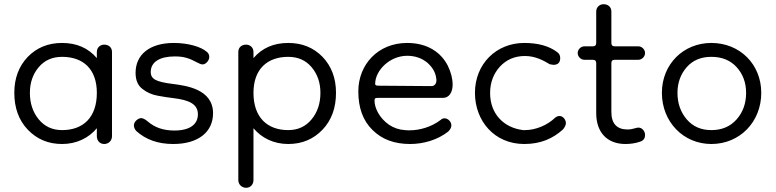

<svg xmlns="http://www.w3.org/2000/svg" viewBox="-20 -668 3684 912"><path d="M275 16C343 16 401 -12 440 -59V-21C440 0 454 16 475 16C496 16 512 0 512 -21V-421C512 -444 495 -456 475 -456C458 -456 440 -444 440 -421V-392C399 -440 344 -464 275 -464C209 -464 155 -442 112 -398C69 -353 48 -296 48 -227C48 -156 69 -97 112 -52C155 -7 209 16 275 16ZM275 -50C229 -50 192 -67 164 -101C136 -135 122 -177 122 -227C122 -275 136 -316 164 -349C192 -382 229 -398 275 -398C375 -398 440 -340 440 -227C440 -110 375 -50 275 -50Z M803 16C923 16 992 -42 992 -130C992 -245 863 -261 803 -269C760 -274 732 -281 718 -289C703 -297 696 -309 696 -326C696 -375 741 -400 810 -400C853 -400 878 -392 917 -371C925 -367 934 -362 942 -362C959 -362 974 -382 974 -397C974 -408 970 -416 962 -422C935 -446 873 -464 806 -464C691 -464 624 -409 624 -322C624 -287 635 -262 656 -246C677 -229 702 -218 731 -213C759 -208 783 -204 803 -202C878 -193 920 -174 920 -125C920 -78 883 -48 808 -48C755 -48 714 -63 682 -91C669 -102 658 -107 650 -107C639 -107 616 -93 616 -72C616 -63 620 -54 627 -46C672 -5 730 16 803 16Z M1349 16C1415 16 1469 -7 1512 -52C1555 -97 1576 -156 1576 -227C1576 -296 1555 -353 1512 -398C1469 -442 1415 -464 1349 -464C1280 -464 1225 -440 1184 -392V-421C1184 -444 1166 -456 1149 -456C1129 -456 1112 -444 1112 -421V187C1112 208 1128 224 1149 224C1170 224 1184 208 1184 187V-59C1223 -12 1281 16 1349 16ZM1349 -50C1250 -50 1184 -110 1184 -227C1184 -340 1250 -398 1349 -398C1395 -398 1432 -382 1460 -349C1488 -316 1502 -275 1502 -227C1502 -177 1488 -135 1460 -101C1432 -67 1395 -50 1349 -50Z M1928 16C1991 16 2058 -3 2109 -43C2119 -53 2124 -63 2124 -72C2124 -91 2107 -106 2092 -106C2085 -106 2079 -104 2074 -99C2027 -63 1971 -49 1925 -49C1917 -49 1910 -49 1903 -50C1874 -52 1849 -61 1827 -76C1783 -107 1759 -154 1759 -190C1759 -203 1764 -203 1776 -203H2084C2113 -203 2130 -229 2130 -266C2130 -295 2122 -325 2107 -356C2076 -417 2013 -464 1914 -464C1775 -464 1682 -361 1682 -234C1682 -156 1704 -95 1749 -51C1794 -6 1853 16 1928 16ZM1776 -261C1767 -261 1762 -264 1762 -269C1762 -334 1832 -403 1914 -403C1951 -403 1983 -392 2009 -371C2034 -349 2049 -324 2052 -296C2053 -293 2053 -289 2053 -286C2053 -273 2046 -259 2029 -259Z M2470 16C2549 16 2606 -10 2654 -53C2663 -64 2668 -74 2668 -83C2668 -100 2654 -117 2638 -117C2630 -117 2623 -114 2617 -109C2581 -74 2525 -50 2474 -50C2471 -50 2468 -50 2465 -50C2373 -61 2308 -127 2308 -226C2308 -276 2324 -318 2355 -352C2386 -385 2425 -402 2474 -402C2523 -402 2563 -380 2591 -363C2598 -362 2605 -360 2609 -360C2630 -360 2641 -371 2641 -392C2641 -405 2636 -414 2626 -421C2587 -450 2535 -464 2470 -464C2338 -464 2236 -365 2236 -227C2236 -94 2328 16 2470 16Z M2951 16C2972 16 2999 13 3020 5C3036 0 3044 -10 3044 -27C3044 -44 3031 -62 3012 -62C3001 -62 2986 -53 2961 -53C2910 -53 2884 -81 2884 -136V-368C2884 -379 2889 -384 2900 -384H3012C3029 -384 3044 -399 3044 -416C3044 -433 3029 -448 3012 -448H2900C2889 -448 2884 -453 2884 -464V-613C2884 -636 2867 -648 2847 -648C2830 -648 2812 -636 2812 -613V-464C2812 -453 2807 -448 2796 -448H2756C2739 -448 2724 -433 2724 -416C2724 -399 2739 -384 2756 -384H2796C2807 -384 2812 -379 2812 -368V-131C2812 -39 2864 16 2951 16Z M3359 16C3494 16 3596 -89 3596 -227C3596 -363 3494 -464 3359 -464C3226 -464 3124 -363 3124 -227C3124 -89 3226 16 3359 16ZM3359 -50C3310 -50 3271 -67 3242 -101C3213 -135 3198 -177 3198 -227C3198 -275 3213 -316 3242 -349C3271 -382 3310 -398 3359 -398C3409 -398 3449 -382 3479 -349C3509 -316 3524 -275 3524 -227C3524 -177 3509 -135 3479 -101C3449 -67 3409 -50 3359 -50Z"/></svg>

Font: Dongle Light
Style: Regular
Weight: 300
Designer: Yanghee Ryu
Foundry: Yanghee Ryu
Version: Version 2.000